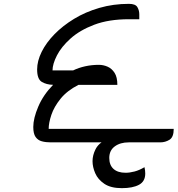

<svg xmlns="http://www.w3.org/2000/svg" viewBox="-20 -740 923 998"><path d="M233 -70H883Q883 -27 861 -13.5Q839 0 813 0H243Q218 0 197.5 -5.5Q177 -11 165 -28Q153 -45 153 -80Q153 -125 179 -186Q205 -247 256 -299Q221 -300 197 -314.5Q173 -329 173 -379Q173 -423 196.5 -470.5Q220 -518 263 -562Q306 -606 365 -642Q424 -678 496.5 -699Q569 -720 650 -720Q684 -720 694 -703Q704 -686 704 -666V-640H650Q545 -640 470 -611.5Q395 -583 347 -540Q299 -497 276 -452Q253 -407 253 -374H360Q389 -388 423 -395.5Q457 -403 494 -403Q517 -403 539 -393.5Q561 -384 575.5 -361.5Q590 -339 590 -299H388Q329 -269 295 -227Q261 -185 247 -143Q233 -101 233 -70ZM649 -37V0Q605 0 576.5 21Q548 42 548 81Q548 118 570 138Q592 158 633 158Q654 158 679 151.5Q704 145 731 129Q733 138 734 146Q735 154 735 162Q735 203 702.5 220.5Q670 238 613 238Q556 238 522.5 215.5Q489 193 475 160.5Q461 128 461 98Q461 67 476.5 36Q492 5 532.5 -16Q573 -37 649 -37Z"/></svg>

Font: Warnes
Style: Regular
Weight: 400
Designer: Eduardo Rodriguez Tunni
Foundry: Eduardo Rodriguez Tunni
Version: Version 1.002; ttfautohint (v1.8.4.7-5d5b);gftools[0.9.23]